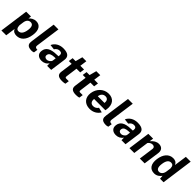

<svg xmlns="http://www.w3.org/2000/svg" viewBox="383 -2401 4221 4221"><g transform="rotate(45 2493.0 -290.5)"><path d="M4 161H154L186 -69C212 -2 273 10 321 10C438 10 537 -74 563 -262C589 -441 515 -526 403 -526C326 -526 268 -482 238 -445L247 -516H97ZM280 -91C233 -91 207 -125 204 -200L218 -304C230 -384 272 -424 330 -424C385 -424 428 -389 411 -264C394 -140 343 -91 280 -91Z M789 8C809 8 831 2 851 -5L865 -98L842 -99C798 -104 788 -129 794 -166L874 -742H726L643 -148C633 -73 634 8 789 8Z M1096 10C1166 10 1227 -20 1265 -80V0H1391L1441 -363C1454 -462 1406 -526 1247 -526C1127 -526 1035 -468 994 -376L1112 -362C1145 -414 1187 -432 1227 -432C1278 -432 1302 -403 1296 -354L1293 -326L1232 -323C1050 -319 961 -261 946 -149C931 -47 998 10 1096 10ZM1160 -89C1115 -89 1082 -116 1090 -163C1099 -229 1165 -244 1232 -248L1281 -250L1271 -172C1264 -129 1210 -89 1160 -89Z M1881 -412 1896 -517H1780L1803 -681H1679L1635 -516H1542L1527 -412H1616L1578 -135C1566 -51 1594 6 1732 6C1780 6 1812 -1 1827 -7L1840 -98H1761C1738 -98 1725 -106 1730 -143L1766 -412Z M2314 -412 2329 -517H2213L2236 -681H2112L2068 -516H1975L1960 -412H2049L2011 -135C1999 -51 2027 6 2165 6C2213 6 2245 -1 2260 -7L2273 -98H2194C2171 -98 2158 -106 2163 -143L2199 -412Z M2511 -215H2860L2867 -256C2889 -411 2816 -526 2658 -526C2502 -526 2387 -406 2365 -252C2343 -92 2440 10 2593 10C2697 10 2786 -37 2837 -126L2724 -155C2698 -114 2656 -88 2605 -88C2536 -88 2499 -138 2511 -215ZM2525 -315C2533 -379 2573 -435 2646 -435C2715 -435 2742 -384 2733 -315Z M3100 8C3120 8 3142 2 3162 -5L3176 -98L3153 -99C3109 -104 3099 -129 3105 -166L3185 -742H3037L2954 -148C2944 -73 2945 8 3100 8Z M3407 10C3477 10 3538 -20 3576 -80V0H3702L3752 -363C3765 -462 3717 -526 3558 -526C3438 -526 3346 -468 3305 -376L3423 -362C3456 -414 3498 -432 3538 -432C3589 -432 3613 -403 3607 -354L3604 -326L3543 -323C3361 -319 3272 -261 3257 -149C3242 -47 3309 10 3407 10ZM3471 -89C3426 -89 3393 -116 3401 -163C3410 -229 3476 -244 3543 -248L3592 -250L3582 -172C3575 -129 3521 -89 3471 -89Z M3824 0H3974L4023 -358C4049 -396 4089 -417 4129 -417C4173 -417 4201 -391 4195 -349L4147 0H4297L4349 -372C4362 -466 4311 -526 4218 -526C4147 -526 4088 -490 4031 -422L4044 -516H3895Z M4599 10C4685 10 4742 -45 4768 -85L4775 0H4884L4986 -742H4836L4794 -445C4767 -509 4715 -526 4662 -526C4532 -526 4444 -422 4421 -258C4398 -90 4463 10 4599 10ZM4652 -91C4593 -91 4556 -135 4574 -261C4591 -383 4639 -424 4698 -424C4745 -424 4775 -398 4777 -321L4763 -218C4753 -139 4708 -91 4652 -91Z"/></g></svg>

Font: United Sans
Style: Bold Italic
Weight: 700
Italic angle: -8°
Designer: Pablo Impallari, Rodrigo Fuenzalida (Modified by Dan O. Williams)
Version: Version 1.000;PS 001.000;hotconv 1.0.88;makeotf.lib2.5.64775